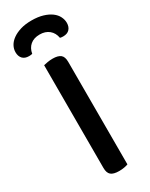

<svg xmlns="http://www.w3.org/2000/svg" viewBox="-219 -863 711 911"><g transform="rotate(-30 136.5 -407.5)"><path d="M190 -2Q183 1 169.5 3.5Q156 6 141 6Q110 6 96.5 -5.5Q83 -17 83 -44V-607Q91 -609 104.5 -611.5Q118 -614 133 -614Q162 -614 176 -603Q190 -592 190 -564ZM137 -744Q105 -744 85.5 -727.5Q66 -711 61 -682Q56 -681 52 -680.5Q48 -680 43 -680Q20 -680 8 -693Q-4 -706 -4 -728Q-4 -746 5 -762.5Q14 -779 32 -792Q50 -805 76 -813Q102 -821 137 -821Q172 -821 198.5 -813Q225 -805 242.5 -792Q260 -779 268.5 -762Q277 -745 277 -728Q277 -706 265 -693Q253 -680 230 -680Q225 -680 221 -680.5Q217 -681 213 -682Q208 -711 188 -727.5Q168 -744 137 -744Z"/></g></svg>

Font: Baloo Bhaina 2 Medium
Style: Regular
Weight: 500
Designer: Yesha Goshar, Manish Minz, Shuchita Grover and Ek Type
Foundry: Ek Type
Version: Version 1.640;hotconv 1.0.111;makeotfexe 2.5.65597; ttfautoh